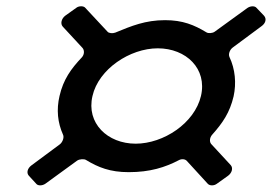

<svg xmlns="http://www.w3.org/2000/svg" viewBox="-20 -641 850 600"><path d="M382 -103C449 -103 496 -118 540 -141C548 -145 559 -144 564 -138L629 -67C635 -60 649 -60 658 -67L693 -92C705 -101 709 -116 701 -125L640 -191C634 -198 635 -211 643 -220C676 -257 698 -289 710 -340C719 -381 715 -425 697 -463C693 -472 698 -486 708 -493L797 -559C810 -568 814 -582 805 -592L782 -616C777 -623 763 -623 753 -616L651 -542C644 -537 631 -536 625 -540C587 -563 551 -578 496 -578C434 -578 391 -560 340 -539C332 -536 320 -537 316 -542L247 -616C242 -623 227 -623 219 -617L184 -592C172 -583 168 -567 176 -558L238 -491C244 -484 244 -471 236 -462C202 -426 178 -393 166 -341C156 -298 160 -258 177 -220C181 -212 176 -197 167 -190L78 -124C66 -115 62 -101 70 -92L93 -67C98 -60 112 -60 122 -67L221 -139C228 -144 243 -145 249 -141C287 -118 324 -103 382 -103ZM473 -490C562 -490 628 -426 608 -341C588 -256 491 -192 404 -192C316 -192 249 -256 269 -341C288 -425 386 -490 473 -490Z"/></svg>

Font: DIN Rundschrift
Style: MittelKursiv
Weight: 400
Version: Version 1.027